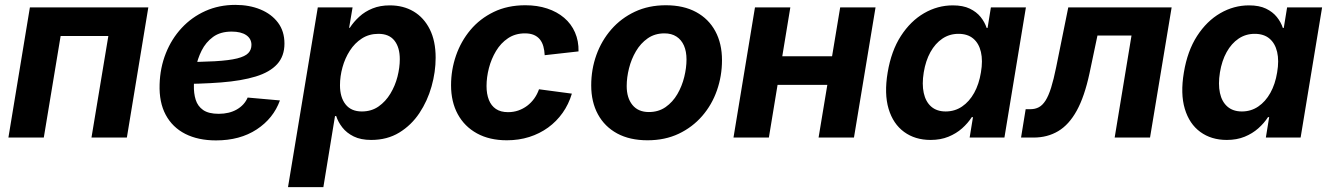

<svg xmlns="http://www.w3.org/2000/svg" viewBox="-20 -566 5475 790"><path d="M590.3 -535.6 502 0H356.4L425.8 -418H229.5L160.2 0H14.6L103 -535.6Z M868.7 11.7Q795.4 11.7 742.4 -15.1Q689.5 -42 661.9 -93.5Q634.3 -145 636.7 -218.8Q638.7 -287.6 662.4 -346.9Q686 -406.2 727.5 -450.9Q769 -495.6 825.2 -520.8Q881.3 -545.9 948.2 -545.9Q1005.9 -545.9 1051.5 -527.1Q1097.2 -508.3 1123.8 -472.9Q1150.4 -437.5 1150.4 -386.7Q1150.4 -335 1120.4 -302Q1090.3 -269 1032.2 -251.2Q974.1 -233.4 889.6 -226.8Q805.2 -220.2 695.3 -220.2L710.4 -310.5Q804.2 -310.5 863.8 -314Q923.3 -317.4 956.1 -325.7Q988.8 -334 1001.7 -347.7Q1014.6 -361.3 1014.6 -381.3Q1014.6 -406.7 993.2 -421.4Q971.7 -436 933.1 -436Q886.7 -436 856.7 -414.1Q826.7 -392.1 809.6 -357.9Q792.5 -323.7 785.4 -285.9Q778.3 -248 777.8 -215.3Q776.9 -182.1 785.2 -155.5Q793.5 -128.9 815.9 -113.3Q838.4 -97.7 879.9 -97.7Q923.3 -97.7 954.6 -115.7Q985.8 -133.8 999 -164.6L1131.8 -152.8Q1105 -78.6 1036.1 -33.4Q967.3 11.7 868.7 11.7Z M1165 204.1 1287.6 -535.6H1430.7L1416.5 -451.7H1419.4Q1435.1 -476.1 1458.3 -497.3Q1481.4 -518.6 1512.7 -531.2Q1543.9 -543.9 1584 -543.9Q1639.6 -543.9 1681.9 -518.8Q1724.1 -493.7 1748.3 -445.6Q1772.5 -397.5 1772.5 -328.6Q1772.5 -270 1755.6 -210.2Q1738.8 -150.4 1705.6 -100.6Q1672.4 -50.8 1622.8 -20.5Q1573.2 9.8 1507.3 9.8Q1464.4 9.8 1435.3 -4.6Q1406.2 -19 1388.7 -41.5Q1371.1 -64 1363.3 -88.4H1358.4L1310.5 204.1ZM1468.8 -107.4Q1508.3 -107.4 1537.6 -127.9Q1566.9 -148.4 1586.4 -180.9Q1606 -213.4 1615.5 -250.7Q1625 -288.1 1625 -322.3Q1625 -371.1 1603 -398.9Q1581.1 -426.8 1537.1 -426.8Q1498.5 -426.8 1469 -407.7Q1439.5 -388.7 1419.4 -357.4Q1399.4 -326.2 1389.2 -289.1Q1378.9 -252 1378.9 -215.3Q1378.9 -165.5 1401.9 -136.5Q1424.8 -107.4 1468.8 -107.4Z M2065.4 11.2Q1994.1 11.2 1942.6 -17.1Q1891.1 -45.4 1863.5 -96.2Q1835.9 -147 1835.9 -215.3Q1835.9 -278.3 1856.2 -337.2Q1876.5 -396 1915.5 -442.6Q1954.6 -489.3 2011.5 -516.8Q2068.4 -544.4 2141.6 -544.4Q2190.9 -544.4 2231.4 -531Q2272 -517.6 2301.3 -492.7Q2330.6 -467.8 2345.9 -432.6Q2361.3 -397.5 2360.4 -354.5L2221.2 -338.9Q2220.2 -358.9 2215.6 -375.5Q2210.9 -392.1 2201.2 -404.1Q2191.4 -416 2176.3 -422.4Q2161.1 -428.7 2140.1 -428.7Q2100.1 -428.7 2070.3 -408.7Q2040.5 -388.7 2021 -356.2Q2001.5 -323.7 1991.7 -285.9Q1981.9 -248 1981.9 -211.9Q1981.9 -179.2 1991.5 -155Q2001 -130.9 2020.5 -117.7Q2040 -104.5 2070.3 -104.5Q2092.8 -104.5 2112.5 -111.3Q2132.3 -118.2 2148.9 -130.6Q2165.5 -143.1 2178 -160.4Q2190.4 -177.7 2197.8 -198.7L2333 -180.7Q2319.8 -136.7 2294.9 -101.6Q2270 -66.4 2235.4 -41.3Q2200.7 -16.1 2157.7 -2.4Q2114.7 11.2 2065.4 11.2Z M2644 11.2Q2571.3 11.2 2519.5 -16.8Q2467.8 -44.9 2440.2 -95.7Q2412.6 -146.5 2412.6 -214.8Q2412.6 -280.3 2433.8 -339.6Q2455.1 -398.9 2495.4 -445.1Q2535.6 -491.2 2592.3 -517.8Q2648.9 -544.4 2719.7 -544.4Q2792.5 -544.4 2844.2 -516.4Q2896 -488.3 2923.3 -437.5Q2950.7 -386.7 2950.7 -318.4Q2950.7 -253.4 2929.9 -194.1Q2909.2 -134.8 2869.1 -88.6Q2829.1 -42.5 2772.5 -15.6Q2715.8 11.2 2644 11.2ZM2649.9 -105Q2689.5 -105 2718.8 -125.5Q2748 -146 2767.1 -178.7Q2786.1 -211.4 2795.4 -249.3Q2804.7 -287.1 2804.7 -321.3Q2804.7 -354.5 2794.2 -378.4Q2783.7 -402.3 2763.4 -415.5Q2743.2 -428.7 2713.9 -428.7Q2674.3 -428.7 2645 -408.2Q2615.7 -387.7 2596.7 -355.2Q2577.6 -322.8 2568.1 -284.9Q2558.6 -247.1 2558.6 -211.9Q2558.6 -163.1 2582.3 -134Q2606 -105 2649.9 -105Z M3443.8 -334.5 3424.3 -216.8H3138.7L3158.2 -334.5ZM3231.9 -535.6 3143.6 0H2998L3086.4 -535.6ZM3582.5 -535.6 3493.7 0H3348.1L3437 -535.6Z M3809.1 9.8Q3745.1 9.8 3700 -23.2Q3654.8 -56.2 3636.2 -118.2Q3617.7 -180.2 3632.3 -267.6Q3647 -356.4 3686.8 -418Q3726.6 -479.5 3782.2 -511.7Q3837.9 -543.9 3900.4 -543.9Q3942.4 -543.9 3970.2 -530.5Q3998 -517.1 4014.9 -496.1Q4031.7 -475.1 4039.6 -451.2H4043.5L4057.1 -535.6H4201.2L4112.8 0H3969.7L3983.4 -84H3978.5Q3962.4 -59.1 3938.5 -37.8Q3914.6 -16.6 3882.3 -3.4Q3850.1 9.8 3809.1 9.8ZM3871.1 -107.4Q3908.7 -107.4 3938.5 -127.7Q3968.3 -147.9 3988.3 -183.8Q4008.3 -219.7 4016.1 -268.1Q4024.4 -316.4 4016.1 -352.1Q4007.8 -387.7 3984.6 -407.2Q3961.4 -426.8 3923.8 -426.8Q3886.7 -426.8 3857.4 -407Q3828.1 -387.2 3808.3 -351.6Q3788.6 -315.9 3780.8 -268.1Q3772.9 -219.7 3780.8 -183.6Q3788.6 -147.5 3811.5 -127.4Q3834.5 -107.4 3871.1 -107.4Z M4181.2 0 4200.2 -116.7H4219.2Q4239.3 -116.7 4254.4 -124.8Q4269.5 -132.8 4282 -152.3Q4294.4 -171.9 4304.9 -205.3Q4315.4 -238.8 4325.7 -289.6L4375.5 -535.6H4800.8L4711.9 0H4566.4L4635.7 -419.9H4495.6L4462.9 -264.6Q4442.4 -168.9 4410.4 -110.8Q4378.4 -52.7 4334 -26.4Q4289.6 0 4232.9 0Z M5027.8 9.8Q4963.9 9.8 4918.7 -23.2Q4873.5 -56.2 4855 -118.2Q4836.4 -180.2 4851.1 -267.6Q4865.7 -356.4 4905.5 -418Q4945.3 -479.5 5001 -511.7Q5056.6 -543.9 5119.1 -543.9Q5161.1 -543.9 5189 -530.5Q5216.8 -517.1 5233.6 -496.1Q5250.5 -475.1 5258.3 -451.2H5262.2L5275.9 -535.6H5419.9L5331.5 0H5188.5L5202.1 -84H5197.3Q5181.2 -59.1 5157.2 -37.8Q5133.3 -16.6 5101.1 -3.4Q5068.8 9.8 5027.8 9.8ZM5089.8 -107.4Q5127.4 -107.4 5157.2 -127.7Q5187 -147.9 5207 -183.8Q5227.1 -219.7 5234.9 -268.1Q5243.2 -316.4 5234.9 -352.1Q5226.6 -387.7 5203.4 -407.2Q5180.2 -426.8 5142.6 -426.8Q5105.5 -426.8 5076.2 -407Q5046.9 -387.2 5027.1 -351.6Q5007.3 -315.9 4999.5 -268.1Q4991.7 -219.7 4999.5 -183.6Q5007.3 -147.5 5030.3 -127.4Q5053.2 -107.4 5089.8 -107.4Z"/></svg>

Font: Inter 20pt
Style: Bold Italic
Weight: 700
Italic angle: -9.3988°
Version: Version 4.001;git-66647c0bb